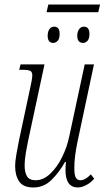

<svg xmlns="http://www.w3.org/2000/svg" viewBox="-20 -821 463 850"><path d="M186 -767 194 -801H423L415 -767ZM216 -631Q191 -631 191 -663Q191 -680 198.5 -691.5Q206 -703 220 -703Q244 -703 244 -671Q244 -649 235 -640Q226 -631 216 -631ZM348 -631Q322 -631 322 -663Q322 -680 330 -691.5Q338 -703 351 -703Q376 -703 376 -671Q376 -649 367 -640Q358 -631 348 -631ZM325 9Q270 9 270 -68Q270 -86 272 -104H268Q242 -58 208 -24.5Q174 9 128 9Q83 9 65 -17.5Q47 -44 47 -86Q47 -106 52.5 -137.5Q58 -169 64 -199L111 -419Q123 -472 123 -487Q123 -502 114.5 -507Q106 -512 78 -512H65L71 -536H177L106 -205Q99 -172 94 -141.5Q89 -111 89 -89Q89 -58 99.5 -40.5Q110 -23 138 -23Q172 -23 202.5 -52Q233 -81 255 -125.5Q277 -170 287 -219L355 -536H396L323 -193Q309 -126 309 -78Q309 -45 316 -34Q323 -23 335 -23Q358 -23 382 -49L397 -30Q381 -11 360.5 -1Q340 9 325 9Z"/></svg>

Font: Noto Serif ExtraCondensed ExtraLight
Style: Italic
Weight: 200
Width: 2
Italic angle: -12°
Designer: Monotype Design Team
Foundry: Monotype Imaging Inc.
Version: Version 2.014; ttfautohint (v1.8.4.7-5d5b)